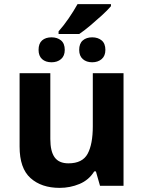

<svg xmlns="http://www.w3.org/2000/svg" viewBox="-20 -901 697 931"><path d="M75 -190V-546H224V-227Q224 -167 245 -138Q266 -109 312 -109Q380 -109 405 -155.5Q430 -202 430 -289V-546H579V0H465L445 -70H437Q411 -28 365.5 -9Q320 10 269 10Q181 10 128 -37.5Q75 -85 75 -190ZM264 -736V-749Q289 -777 313 -812Q337 -847 356 -881H518V-871Q501 -851 473.5 -826Q446 -801 417 -776.5Q388 -752 364 -736ZM230 -599Q201 -599 184 -614.5Q167 -630 167 -659Q167 -690 184 -705Q201 -720 230 -720Q258 -720 276 -705Q294 -690 294 -659Q294 -630 276 -614.5Q258 -599 230 -599ZM427 -599Q399 -599 381.5 -614.5Q364 -630 364 -659Q364 -690 381.5 -705Q399 -720 427 -720Q455 -720 473 -705Q491 -690 491 -659Q491 -630 473 -614.5Q455 -599 427 -599Z"/></svg>

Font: BC Sans
Style: Bold
Weight: 700
Designer: Monotype Design Team
Province of B.C.
Foundry: Monotype Imaging Inc.
Version: Version 2.000;GOOG;noto-source:20170915:90ef993387c0